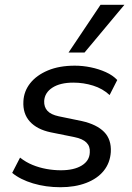

<svg xmlns="http://www.w3.org/2000/svg" viewBox="-20 -775 551 804"><path d="M233 9Q172 9 118.5 -7Q65 -23 31 -51L64 -115Q88 -96 116 -84.5Q144 -73 174.5 -67.5Q205 -62 235 -62Q290 -62 322.5 -82Q355 -102 356 -137Q358 -162 342 -178Q326 -194 291 -201L192 -221Q135 -233 105 -266Q75 -299 78 -351Q80 -393 106.5 -426.5Q133 -460 180.5 -480Q228 -500 293 -500Q327 -500 360.5 -493Q394 -486 423 -473Q452 -460 471 -440L439 -377Q410 -404 370 -416.5Q330 -429 287 -429Q232 -429 199.5 -408Q167 -387 165 -352Q164 -327 178.5 -311Q193 -295 226 -288L323 -268Q385 -254 416 -222.5Q447 -191 444 -138Q441 -93 414.5 -60Q388 -27 341 -9Q294 9 233 9ZM267 -555 401 -755H501L334 -555Z"/></svg>

Font: Nunito Sans 10pt Medium
Style: Italic
Weight: 500
Italic angle: -9°
Designer: Vernon Adams
Foundry: Vernon Adams
Version: Version 3.101;gftools[0.9.27]